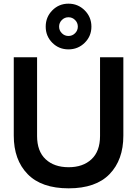

<svg xmlns="http://www.w3.org/2000/svg" viewBox="-20 -1011 747 1046"><path d="M229 -866Q229 -918 265 -954.5Q301 -991 353 -991Q405 -991 441.5 -954.5Q478 -918 478 -866Q478 -814 441.5 -778Q405 -742 353 -742Q301 -742 265 -778Q229 -814 229 -866ZM404 -866Q404 -887 389 -902Q374 -917 353 -917Q332 -917 317 -902Q302 -887 302 -866Q302 -845 317 -830Q332 -815 353 -815Q374 -815 389 -830Q404 -845 404 -866ZM55 -272V-699H182V-270Q182 -187 228.5 -143.5Q275 -100 354 -100Q432 -100 478.5 -143.5Q525 -187 525 -270V-699H652V-272Q652 -140 577 -62.5Q502 15 354 15Q206 15 130.5 -62.5Q55 -140 55 -272Z"/></svg>

Font: Prompt Medium
Style: Regular
Weight: 500
Designer: Katatrad Team
Foundry: CadsonDemak
Version: Version 1.000